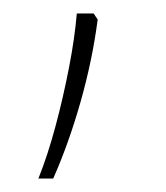

<svg xmlns="http://www.w3.org/2000/svg" viewBox="-20 -202 246 285"><path d="M119 -182 125 -173Q117 -112 99.5 -50.5Q82 11 59 63H37Q51 28 62.5 -15Q74 -58 82.5 -102Q91 -146 94 -182Z"/></svg>

Font: Noto Sans Malayalam UI SemiCondensed Thin
Style: Regular
Weight: 100
Width: 4
Designer: Jelle Bosma - Monotype Design Team
Foundry: Monotype Imaging Inc.
Version: Version 2.104; ttfautohint (v1.8.4.7-5d5b)